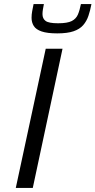

<svg xmlns="http://www.w3.org/2000/svg" viewBox="-20 -929 472 949"><path d="M58 0 206 -688H289L142 0ZM263 -764Q214 -764 186 -773.5Q158 -783 147 -800.5Q136 -818 136 -841Q136 -857 139 -873.5Q142 -890 146 -909H197Q194 -894 192 -882Q190 -870 190 -859Q190 -837 205.5 -825.5Q221 -814 267 -814Q313 -814 334.5 -825Q356 -836 365 -857Q374 -878 380 -909H432Q426 -877 417 -850.5Q408 -824 391 -804.5Q374 -785 343.5 -774.5Q313 -764 263 -764Z"/></svg>

Font: Saira SemiExpanded
Style: Italic
Weight: 400
Width: 6
Italic angle: -12°
Designer: Hector Gatti with collaboration of the Omnibus-Type team
Foundry: Omnibus-Type
Version: Version 1.101